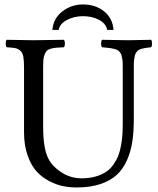

<svg xmlns="http://www.w3.org/2000/svg" viewBox="-20 -824 701 854"><path d="M212.9 -690.9Q217.3 -742.2 257.3 -773.2Q297.4 -804.2 349.1 -804.2Q405.3 -804.2 443.4 -773.2Q481.4 -742.2 484.9 -690.9H457Q451.2 -719.2 420.9 -735.6Q390.6 -752 349.1 -752Q310.1 -752 278.1 -735.4Q246.1 -718.8 241.2 -690.9ZM171.9 -522.9V-269Q171.9 -238.3 173.1 -217.5Q174.3 -196.8 179 -169.4Q183.6 -142.1 194.3 -120.1Q205.6 -97.7 223.1 -81.1Q276.4 -30.8 341.8 -30.8Q377 -30.8 405 -38.8Q433.1 -46.9 452.1 -59.8Q471.2 -72.8 485.1 -92.8Q499 -112.8 506.6 -132.8Q514.2 -152.8 518.8 -179.4Q523.4 -206.1 524.7 -227.8Q525.9 -249.5 525.9 -276.9V-522.9Q525.9 -535.6 525.6 -545.4Q525.4 -555.2 523.4 -563.5Q521.5 -571.8 520.5 -577.9Q519.5 -584 515.1 -588.9Q510.7 -593.8 508.5 -596.9Q506.3 -600.1 498.8 -602.8Q491.2 -605.5 487.3 -606.7Q483.4 -607.9 472.4 -609.6Q461.4 -611.3 455.3 -611.8Q449.2 -612.3 434.1 -613.8Q429.7 -618.2 429.7 -630.4Q429.7 -642.6 434.1 -647Q533.7 -645 549.8 -645Q554.2 -645 651.9 -647Q656.2 -642.6 656.2 -630.4Q656.2 -618.2 651.9 -613.8Q639.6 -612.3 635 -611.8Q630.4 -611.3 621.1 -609.6Q611.8 -607.9 608.6 -606.7Q605.5 -605.5 599.1 -602.8Q592.8 -600.1 590.8 -596.9Q588.9 -593.8 585 -588.9Q581.1 -584 580.1 -577.9Q579.1 -571.8 577.4 -563.5Q575.7 -555.2 575.4 -545.4Q575.2 -535.6 575.2 -522.9V-294.9Q575.2 -238.3 568.6 -194.3Q562 -150.4 544.7 -111.1Q527.3 -71.8 499 -45.9Q470.7 -20 425.8 -5.1Q380.9 9.8 320.8 9.8Q290.5 9.8 261.5 4.2Q232.4 -1.5 200 -18.1Q167.5 -34.7 143.3 -60.8Q119.1 -86.9 103 -132.1Q86.9 -177.2 86.9 -235.8V-522.9Q86.9 -554.7 83.7 -572Q80.6 -589.4 70.3 -598.4Q60.1 -607.4 47.9 -609.9Q35.6 -612.3 9.8 -613.8Q5.4 -618.2 5.4 -630.4Q5.4 -642.6 9.8 -647Q109.4 -645 128.9 -645Q166.5 -645 264.2 -647Q268.6 -642.6 268.6 -630.4Q268.6 -618.2 264.2 -613.8Q242.2 -612.8 230.2 -611.8Q218.3 -610.8 206.1 -607.4Q193.8 -604 188.7 -598.6Q183.6 -593.3 179 -582.8Q174.3 -572.3 173.1 -558.3Q171.9 -544.4 171.9 -522.9Z"/></svg>

Font: Linux Libertine G
Style: Regular
Weight: 400
Designer: Philipp H. Poll
Foundry: Philipp H. Poll
Version: Version 4.7.5